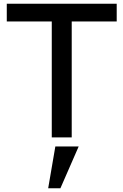

<svg xmlns="http://www.w3.org/2000/svg" viewBox="-20 -730 655 1020"><path d="M600 -616H361V0H255V-616H16V-710H600ZM236 270 274 48H398L301 270Z"/></svg>

Font: Rising Sun Medium
Style: Regular
Weight: 500
Designer: Matt McInerney, Pablo Impallari, Rodrigo Fuenzalida (Raleway font), Stephen Hutchings (Greek), Cristiano Sobral (main ch
Foundry: The Rising Sun Project Authors
Version: Version 4.327; ttfautohint (v1.8.4.7-5d5b-dirty)